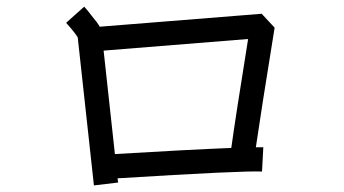

<svg xmlns="http://www.w3.org/2000/svg" viewBox="-20 -608 1040 580"><path d="M770.5 -566.4 809.6 -524.4Q768.6 -271.5 752.9 -163.1Q767.6 -163.1 775.4 -163.1L771.5 -89.8Q713.9 -92.8 335 -69.3Q336.9 -56.6 336.9 -56.6L263.7 -47.9Q233.4 -324.2 214.8 -495.1Q206.1 -509.8 179.7 -539.1L234.4 -587.9Q246.1 -575.2 256.8 -560.5Q274.4 -540 281.2 -527.3ZM327.1 -142.6Q553.7 -156.2 678.7 -161.1Q690.4 -247.1 729.5 -490.2L293 -455.1Q306.6 -330.1 327.1 -142.6Z"/></svg>

Font: irohakakuC Regular
Style: Regular
Weight: 400
Designer: [Source Han Sans]
Ryoko NISHIZUKA Ë•øÂ°öÊ∂ºÂ≠ê (kana & ideographs); Paul D. Hunt (Latin, Greek & Cyrillic); Wenlong ZHAN
Version: Version 1.001.20160904